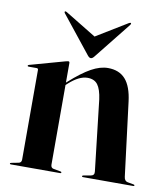

<svg xmlns="http://www.w3.org/2000/svg" viewBox="-75 -707 674 771"><g transform="rotate(10 262.0 -321.5)"><path d="M181.5 -442V-362L184.5 -364.5Q234 -409 270.2 -429Q306.5 -449 338 -449Q384 -449 409.5 -420.2Q435 -391.5 442.5 -330.5L480 -30.5Q482 -13.5 495 -11L519.5 -6.5Q524 -6 524 -3Q524 0 520 0H315Q310.5 0 310.5 -3Q310.5 -6 316 -7L344.5 -12Q360 -14.5 358 -30.5L325 -318.5Q319.5 -359 305.8 -377.5Q292 -396 264 -396Q230 -396 189 -359L181.5 -352V-27.5Q181.5 -14 193.5 -12L221 -7Q226 -6.5 226 -3Q226 0 222 0H20.5Q16.5 0 16.5 -3Q16.5 -5.5 21.5 -6.5L50 -12Q62 -14 62 -27V-392.5Q62 -399 55.5 -399H23Q18.5 -399 18.5 -402.5Q18.5 -404.5 22.5 -406L166 -446Q173 -448 176 -448Q181.5 -448 181.5 -442ZM276 -485Q269 -476 262.5 -476Q256 -476 249 -485L129 -635.5Q125.5 -640 128 -642.5Q130.5 -644.5 135.5 -641.5L262.5 -564L389.5 -641.5Q395 -644.5 397 -642.5Q399.5 -640.5 396 -635.5Z"/></g></svg>

Font: Fraunces 144pt SemiBold
Style: Regular
Weight: 600
Version: Version 1.000;[0bf87f6ff]